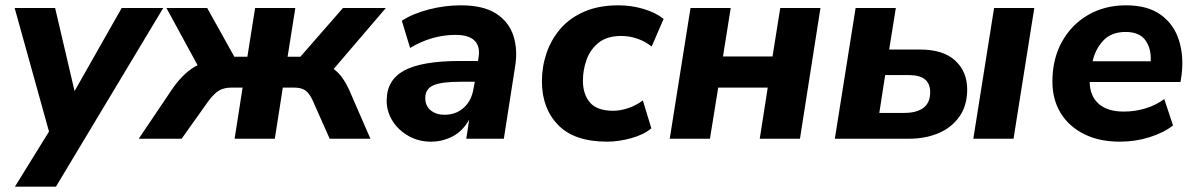

<svg xmlns="http://www.w3.org/2000/svg" viewBox="-20 -521 4496 721"><path d="M36 180 164 -27 35 -491H187L260 -179L437 -491H593L190 180Z M501 0 629 -190Q674 -253 722 -276L605 -491H758L860 -308H909L938 -491H1089L1060 -308H1108L1268 -491H1429L1233 -262Q1252 -248 1266 -228Q1280 -208 1291 -184L1371 0H1218L1155 -142Q1142 -171 1126.5 -181.5Q1111 -192 1086 -192H1042L1012 0H861L891 -192H849Q822 -192 803.5 -181.5Q785 -171 763 -142L662 0Z M1598 11Q1552 11 1514 -10.5Q1476 -32 1454 -67Q1432 -102 1432 -143Q1432 -221 1498.5 -256.5Q1565 -292 1707 -292H1775L1777 -305Q1784 -346 1762.5 -368Q1741 -390 1690 -390Q1602 -390 1520 -341L1489 -443Q1528 -469 1588.5 -485Q1649 -501 1711 -501Q1795 -501 1843 -470Q1891 -439 1908 -386.5Q1925 -334 1914 -269L1872 0H1731L1742 -72Q1718 -29 1680 -9Q1642 11 1598 11ZM1649 -90Q1692 -90 1721.5 -116.5Q1751 -143 1758 -188L1763 -214H1710Q1637 -214 1607 -200.5Q1577 -187 1577 -153Q1577 -123 1597.5 -106.5Q1618 -90 1649 -90Z M2260 11Q2137 11 2076 -51.5Q2015 -114 2015 -216Q2015 -271 2032.5 -322Q2050 -373 2085 -413.5Q2120 -454 2174.5 -477.5Q2229 -501 2302 -501Q2351 -501 2396.5 -487.5Q2442 -474 2472 -450L2427 -346Q2406 -364 2375.5 -375Q2345 -386 2313 -386Q2260 -386 2228.5 -361Q2197 -336 2183 -297.5Q2169 -259 2169 -218Q2169 -167 2195.5 -136Q2222 -105 2283 -105Q2309 -105 2339 -115Q2369 -125 2394 -144L2426 -39Q2397 -15 2350 -2Q2303 11 2260 11Z M2495 0 2573 -491H2724L2695 -309H2881L2910 -491H3061L2984 0H2833L2863 -192H2677L2646 0Z M3115 0 3193 -491H3344L3319 -335H3435Q3522 -335 3567 -293.5Q3612 -252 3612 -185Q3612 -125 3583 -83.5Q3554 -42 3504.5 -21Q3455 0 3392 0ZM3635 0 3713 -491H3864L3786 0ZM3282 -97H3376Q3422 -97 3447.5 -116Q3473 -135 3473 -175Q3473 -239 3394 -239H3304Z M4185 11Q4108 11 4051 -17.5Q3994 -46 3963 -96.5Q3932 -147 3932 -215Q3932 -299 3967.5 -363.5Q4003 -428 4065.5 -464.5Q4128 -501 4208 -501Q4290 -501 4339 -465.5Q4388 -430 4407 -370.5Q4426 -311 4417 -239L4413 -213H4072Q4073 -160 4106 -131Q4139 -102 4200 -102Q4242 -102 4281.5 -114Q4321 -126 4352 -149L4385 -50Q4349 -22 4296 -5.5Q4243 11 4185 11ZM4207 -401Q4153 -401 4123 -368.5Q4093 -336 4083 -291H4301Q4304 -338 4281.5 -369.5Q4259 -401 4207 -401Z"/></svg>

Font: Nunito Sans ExtraBold
Style: Italic
Weight: 800
Italic angle: -9°
Designer: Vernon Adams
Foundry: Vernon Adams
Version: Version 3.006; ttfautohint (v1.8.3)